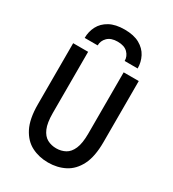

<svg xmlns="http://www.w3.org/2000/svg" viewBox="-222 -1049 1060 1179"><g transform="rotate(30 308.0 -459.5)"><path d="M308 12Q243.5 12 191 -14.8Q138.5 -41.5 107.2 -102.5Q76 -163.5 76 -266.5V-700H182V-266.5Q182 -196.5 198.8 -158Q215.5 -119.5 244 -104Q272.5 -88.5 308 -88.5Q343 -88.5 371.8 -104Q400.5 -119.5 417.2 -158Q434 -196.5 434 -266.5V-700H541V-266.5Q541 -164.5 510 -103.5Q479 -42.5 426 -15.2Q373 12 308 12ZM121 -763.5Q121 -808.5 141 -846.8Q161 -885 202.8 -908Q244.5 -931 309 -931Q374 -931 415.5 -907.8Q457 -884.5 476.8 -846.2Q496.5 -808 496.5 -763.5H404.5Q404.5 -796.5 380.5 -820.8Q356.5 -845 309 -845Q262 -845 237.5 -820.8Q213 -796.5 213 -763.5Z"/></g></svg>

Font: Overpass Mono Light SemiBold
Style: Regular
Weight: 600
Monospace: yes
Version: Version 4.000